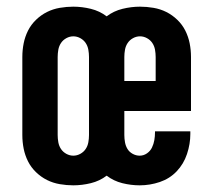

<svg xmlns="http://www.w3.org/2000/svg" viewBox="-20 -548 640 576"><path d="M200 8Q180 8 159.5 4.5Q139 1 121 -8Q103 -17 88 -31.5Q73 -46 64 -64Q55 -82 51 -102Q47 -122 47 -143V-377Q47 -398 51 -418Q55 -438 64 -456Q73 -474 88 -488.5Q103 -503 121 -512Q139 -521 159.5 -524.5Q180 -528 200 -528Q226 -528 252.5 -521.5Q279 -515 300 -499Q321 -515 347.5 -521.5Q374 -528 400 -528Q420 -528 440.5 -524.5Q461 -521 479 -512Q497 -503 512 -488.5Q527 -474 536 -456Q545 -438 549 -418Q553 -398 553 -377V-215H353V-143Q353 -132 355 -121Q357 -110 362.5 -101Q368 -92 378 -86.5Q388 -81 399 -81Q411 -81 421 -88Q431 -95 436 -105.5Q441 -116 443 -127.5Q445 -139 445 -151V-154H551V-146Q551 -116 541 -86Q531 -56 510 -34Q489 -12 459.5 -2Q430 8 399 8Q373 8 347 1.5Q321 -5 300 -21Q279 -5 252.5 1.5Q226 8 200 8ZM353 -305H447V-377Q447 -388 445 -399Q443 -410 437 -419Q431 -428 421 -433.5Q411 -439 400 -439Q389 -439 379 -433.5Q369 -428 363 -419Q357 -410 355 -399Q353 -388 353 -377ZM200 -81Q211 -81 221 -86.5Q231 -92 237 -101Q243 -110 245 -121Q247 -132 247 -143V-377Q247 -388 245 -399Q243 -410 237 -419Q231 -428 221 -433.5Q211 -439 200 -439Q189 -439 179 -433.5Q169 -428 163 -419Q157 -410 155 -399Q153 -388 153 -377V-143Q153 -132 155 -121Q157 -110 163 -101Q169 -92 179 -86.5Q189 -81 200 -81Z"/></svg>

Font: Iosevka Extended
Style: Bold
Weight: 700
Width: 7
Monospace: yes
Designer: Belleve Invis
Foundry: Belleve Invis
Version: Version 32.5.0; ttfautohint (v1.8.4)